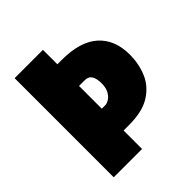

<svg xmlns="http://www.w3.org/2000/svg" viewBox="-194 -846 978 978"><g transform="rotate(-45 294.5 -357.0)"><path d="M566 -383Q566 -318 542 -261Q518 -204 462 -168.5Q406 -133 309 -133H270V0H66V-714H270V-610H303Q433 -610 499.5 -551Q566 -492 566 -383ZM295 -290Q307 -290 322.5 -299.5Q338 -309 349.5 -329.5Q361 -350 361 -382Q361 -416 349.5 -435Q338 -454 311 -454H270V-290Z"/></g></svg>

Font: Noto Sans Display Black
Style: Regular
Weight: 900
Designer: Monotype Design Team
Foundry: Monotype Imaging Inc.
Version: Version 2.003